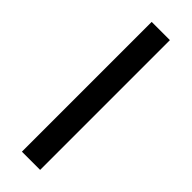

<svg xmlns="http://www.w3.org/2000/svg" viewBox="-304 -804 976 976"><g transform="rotate(45 183.5 -316.5)"><path d="M249 -783V150H118V-783Z"/></g></svg>

Font: Kreadon
Style: Bold
Weight: 700
Designer: Reiya WATANABE
Foundry: StudioGnu
Version: Version 1.003; ttfautohint (v1.8.4.7-5d5b);gftools[0.9.32]